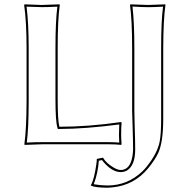

<svg xmlns="http://www.w3.org/2000/svg" viewBox="-20 -668 808 889"><path d="M591.8 -154.8V-444.8Q591.8 -573.7 582 -645L584 -647.9Q585.4 -647.9 666 -645Q666 -645 745.1 -647.9L746.1 -645Q736.3 -578.1 735.8 -444.8V-117.2Q735.8 -9.8 712.4 41Q697.8 71.8 667 109.9Q602.1 189.9 499.5 199.7Q487.8 200.7 477.1 201.2Q420.9 200.7 401.9 191.9L400.9 189Q416.5 162.1 426.3 90.8Q428.2 76.7 428.2 67.9L457 62Q470.7 86.9 505.4 107.4Q524.9 119.1 539.1 119.1Q582.5 119.1 593.3 54.7Q595.7 39.6 596.2 23.9Q596.2 -15.6 593.8 -88.4Q591.8 -137.2 591.8 -154.8ZM247.1 -210Q247.1 -109.4 254.9 -81.1Q388.7 -81.1 541 -103L543 -99.1Q541 -83.5 541 -42Q541 -27.3 543 0L541 2.9Q516.6 0 481 0H176.8L94.2 2.9L92.8 0Q102.5 -68.4 103 -200.2V-444.8Q103 -566.9 91.8 -645L94.2 -647.9Q95.7 -647.9 172.9 -645L255.9 -647.9L256.8 -645Q247.1 -578.1 247.1 -444.8ZM602.1 -154.8Q602.1 -137.2 603.5 -89.4Q606 -15.6 606 23.9Q606 97.2 568.4 121.1Q554.7 128.9 539.1 128.9Q500.5 128.9 460.4 83.5Q455.6 78.1 452.1 73.2L437.5 76.2Q433.6 133.3 414.6 183.1Q414.1 184.6 414.1 185.1Q443.4 190.4 477.1 190.9Q571.3 190.9 640.1 124.5Q650.4 114.3 659.2 103.5Q708.5 42 719.2 -11.7Q726.1 -48.3 726.1 -117.2V-444.8Q726.1 -570.8 734.9 -637.2Q693.8 -634.8 666 -634.8Q637.2 -634.8 593.3 -637.7Q602.1 -566.4 602.1 -444.8ZM236.8 -210V-444.8Q236.8 -570.8 245.6 -637.2Q201.2 -634.8 172.9 -635Q144.5 -635.3 103 -637.2Q112.8 -559.1 112.8 -444.8V-200.2Q112.8 -74.7 104 -7.8Q148.9 -10.3 176.8 -9.8H481Q509.8 -9.8 532.2 -7.8Q530.8 -30.8 530.8 -42Q530.8 -64.5 532.2 -91.8Q377.4 -71.3 254.9 -70.8H247.6L245.6 -78.1Q236.8 -107.4 236.8 -210Z"/></svg>

Font: Linux Biolinum Outline O
Style: Bold
Weight: 700
Designer: Philipp H. Poll
Foundry: Philipp H. Poll
Version: Version 0.9.2